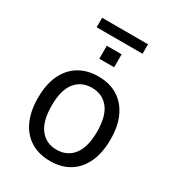

<svg xmlns="http://www.w3.org/2000/svg" viewBox="-187 -882 911 1000"><g transform="rotate(30 268.5 -382.0)"><path d="M269 9Q201 9 152 -21Q103 -51 76.5 -108Q50 -165 50 -246Q50 -326 76.5 -382.5Q103 -439 152 -469Q201 -499 268 -499Q336 -499 384.5 -469Q433 -439 459.5 -382.5Q486 -326 486 -246Q486 -165 459.5 -108Q433 -51 384.5 -21Q336 9 269 9ZM268 -59Q332 -59 368.5 -106Q405 -153 405 -246Q405 -339 368.5 -385Q332 -431 268 -431Q205 -431 168.5 -385Q132 -339 132 -246Q132 -153 168.5 -106Q205 -59 268 -59ZM131 -716V-773H407V-716ZM225 -581V-659H314V-581Z"/></g></svg>

Font: Nunito Sans 10pt SemiCondensed
Style: Regular
Weight: 400
Width: 4
Designer: Vernon Adams
Foundry: Vernon Adams
Version: Version 3.101;gftools[0.9.27]